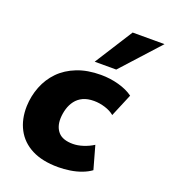

<svg xmlns="http://www.w3.org/2000/svg" viewBox="-141 -866 864 979"><g transform="rotate(20 291.5 -376.5)"><path d="M287 11Q201 11 143.5 -18.5Q86 -48 57.5 -102Q29 -156 31 -227Q33 -283 53 -334Q73 -385 110.5 -423.5Q148 -462 204 -484Q260 -506 333 -506Q383 -506 430 -493Q477 -480 508 -457L456 -333Q436 -350 405.5 -359.5Q375 -369 345 -369Q310 -369 285.5 -357.5Q261 -346 245.5 -325.5Q230 -305 222.5 -279.5Q215 -254 214 -227Q213 -181 237.5 -153.5Q262 -126 317 -126Q343 -126 372.5 -135.5Q402 -145 427 -161L462 -36Q442 -21 413 -10Q384 1 351 6Q318 11 287 11ZM279 -558 410 -764H583L396 -558Z"/></g></svg>

Font: Nunito Sans 11pt Black
Style: Italic
Weight: 900
Italic angle: -9°
Version: Version 3.101;gftools[0.9.27]